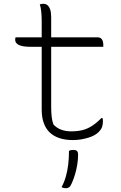

<svg xmlns="http://www.w3.org/2000/svg" viewBox="-20 -723 640 1013"><path d="M62 -526H496Q510 -526 517.5 -515.5Q525 -505 525 -486Q525 -485 525 -483Q525 -481 525 -479.5Q525 -478 525 -476H143Q121 -476 105 -478.5Q89 -481 79 -486Q69 -491 64.5 -498Q60 -505 60 -513Q60 -516 60.5 -519Q61 -522 61.5 -523.5Q62 -525 62 -526ZM521 -100Q522 -96 522.5 -92Q523 -88 523 -84Q523 -68 519 -54.5Q515 -41 499 -25Q491 -17 477.5 -9.5Q464 -2 446 3.5Q428 9 407.5 12.5Q387 16 365 16Q324 16 293 5.5Q262 -5 241.5 -25Q221 -45 210.5 -75Q200 -105 200 -144Q200 -202 200 -260.5Q200 -319 200 -377Q200 -435 200 -493.5Q200 -552 200 -610Q200 -640 197.5 -662.5Q195 -685 190 -700Q196 -702 200.5 -702.5Q205 -703 209 -703Q221 -703 230 -696Q239 -689 244.5 -673.5Q250 -658 250 -632Q250 -573 250 -514.5Q250 -456 250 -397Q250 -338 250 -279.5Q250 -221 250 -162Q250 -130 252.5 -107.5Q255 -85 262 -66Q280 -47 303.5 -38.5Q327 -30 355 -30Q389 -30 415 -36.5Q441 -43 465 -58.5Q489 -74 515 -100ZM344 73Q348 71 351 70Q354 69 358 68.5Q362 68 368 68Q380 68 386 73.5Q392 79 392 93Q392 119 387.5 146.5Q383 174 375.5 198.5Q368 223 359 243Q352 260 344.5 265Q337 270 329 270Q322 270 316.5 269Q311 268 305 264Q319 238 327.5 208Q336 178 340 144.5Q344 111 344 73Z"/></svg>

Font: Recursive Monospace Casual Light
Style: Regular
Weight: 300
Version: Version 1.047